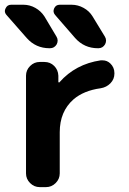

<svg xmlns="http://www.w3.org/2000/svg" viewBox="-35 -806 542 806"><path d="M265.6 -786.1Q292 -786.1 315.9 -772.9Q339.8 -759.8 353.5 -737.3L405.3 -652.3Q410.2 -644.5 410.2 -635.7Q410.2 -627.9 406.2 -620.1Q396.5 -603.5 377.9 -603.5H376Q318.4 -603.5 280.3 -646.5L196.3 -743.2Q185.5 -755.9 192.4 -771Q199.2 -786.1 215.8 -786.1ZM63.5 -786.1Q89.8 -786.1 113.3 -772.9Q136.7 -759.8 151.4 -737.3L202.1 -652.3Q207 -644.5 207 -635.7Q207 -627.9 203.1 -620.1Q193.4 -603.5 174.8 -603.5H172.9Q115.2 -603.5 77.1 -646.5L-7.8 -743.2Q-14.6 -751 -14.6 -759.8Q-14.6 -764.6 -11.7 -770.5Q-4.9 -786.1 11.7 -786.1ZM74.2 -488.3Q74.2 -511.7 91.3 -528.8Q108.4 -545.9 131.8 -545.9H151.4Q175.8 -545.9 192.4 -529.3Q209 -512.7 210 -488.3V-461.9Q210 -460.9 211.9 -460Q213.9 -459 214.8 -460.9Q282.2 -537.1 387.7 -552.7Q391.6 -552.7 395.5 -552.7Q414.1 -552.7 427.7 -540Q445.3 -523.4 445.3 -499V-497.1Q445.3 -473.6 428.7 -456.5Q412.1 -439.5 387.7 -435.5Q316.4 -425.8 273.4 -388.7Q215.8 -337.9 215.8 -251V-78.1Q215.8 -54.7 198.7 -37.6Q181.6 -20.5 158.2 -20.5H131.8Q108.4 -20.5 91.3 -37.6Q74.2 -54.7 74.2 -78.1Z"/></svg>

Font: Gen Jyuu Gothic P Bold
Style: Bold
Weight: 700
Designer: [Source Han Sans]
Ryoko NISHIZUKA  (kana & ideographs); Paul D. Hunt (Latin, Greek & Cyrillic); Wenlong ZHANG  (bopomofo
Version: Version 1.002.20150607